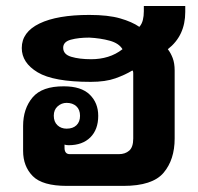

<svg xmlns="http://www.w3.org/2000/svg" viewBox="-20 -609 648 629"><path d="M242.2 -229.5Q242.2 -250 230 -261Q217.8 -272 198.2 -272Q181.6 -272 168.9 -260.7Q156.2 -249.5 156.2 -230Q156.2 -210 168.2 -198.7Q180.2 -187.5 198.2 -187.5Q218.8 -187.5 230.5 -198.7Q242.2 -210 242.2 -229.5ZM416.5 -368.2Q416.5 -378.4 413.1 -377.9Q391.1 -364.3 358.4 -352.5Q325.7 -340.8 277.3 -340.8Q155.3 -340.8 103.3 -372.1Q51.3 -403.3 51.3 -451.7Q51.3 -503.9 109.4 -532Q167.5 -560.1 272.5 -560.1Q334.5 -560.1 373.5 -548.8Q412.6 -537.6 436.5 -521Q444.8 -530.3 448 -543.5Q451.2 -556.6 451.2 -571.8V-589.4H586.9V-569.8Q586.9 -530.8 572.5 -500.2Q558.1 -469.7 529.8 -447.8Q539.1 -436 545.7 -418.9Q552.2 -401.9 552.2 -377.9V-155.3Q552.2 -85.9 515.9 -43Q479.5 0 384.3 0H199.2Q119.1 0 87.4 -32Q55.7 -64 55.7 -114.7V-196.3Q55.7 -252.9 86.7 -289.8Q117.7 -326.7 189.5 -326.2Q246.1 -326.2 273.9 -299.1Q301.8 -272 301.8 -229.5Q301.8 -184.6 275.9 -158.9Q250 -133.3 205.1 -133.3Q201.2 -133.3 197.5 -133.8Q193.8 -134.3 191.4 -135.3V-124.5Q191.4 -114.7 195.6 -109.4Q199.7 -104 209 -104H369.6Q390.1 -104 403.3 -115.5Q416.5 -127 416.5 -155.3ZM272.5 -485.8Q237.3 -485.8 212.2 -479Q187 -472.2 187 -452.6Q187 -430.7 213.6 -422.9Q240.2 -415 278.8 -415Q308.1 -415 333.7 -422.9Q359.4 -430.7 381.3 -447.8Q369.6 -467.3 339.6 -475.6Q309.6 -483.9 272.5 -485.8Z"/></svg>

Font: Roboto Web
Style: Bold
Weight: 700
Designer: Google
Version: Version 1.200310; 2013